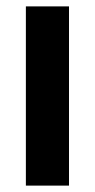

<svg xmlns="http://www.w3.org/2000/svg" viewBox="-20 -581 298 601"><path d="M196 0H61V-561H196Z"/></svg>

Font: Open Sauce Sans
Style: Bold
Weight: 700
Designer: Alfredo Marco Pradil
Foundry: Creative Sauce Fz LLC
Version: Version 1.477